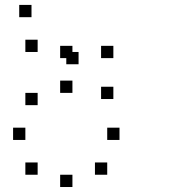

<svg xmlns="http://www.w3.org/2000/svg" viewBox="-20 -795 707 782"><path d="M300 -583.3V-533.3H250V-583.3ZM416.7 -133.3V-83.3H366.7V-133.3ZM275 -83.3V-33.3H225V-83.3ZM133.3 -133.3V-83.3H83.3V-133.3ZM466.7 -275V-225H416.7V-275ZM83.3 -275V-225H33.3V-275ZM441.7 -441.7V-391.7H391.7V-441.7ZM275 -466.7V-416.7H225V-466.7ZM133.3 -416.7V-366.7H83.3V-416.7ZM441.7 -608.3V-558.3H391.7V-608.3ZM275 -608.3V-558.3H225V-608.3ZM133.3 -633.3V-583.3H83.3V-633.3ZM108.3 -775V-725H58.3V-775Z"/></svg>

Font: 0xA000-Boxes
Style: Boxes
Weight: 400
Version: Version 0.1